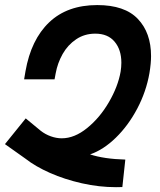

<svg xmlns="http://www.w3.org/2000/svg" viewBox="-27 -748 647 776"><path d="M583.5 -521.5Q583.5 -491.5 577 -452.5Q564 -378 527.8 -309.2Q491.5 -240.5 441.2 -191.5Q391 -142.5 337 -124Q393 -105.5 479.5 -103L467.5 8Q459 8.5 442 8.5Q373.5 8.5 303.8 -7.2Q234 -23 174.8 -49.2Q115.5 -75.5 75.5 -107L-7 -165.5L77 -269.5L137.5 -219.5Q156 -205 178.5 -197Q201 -189 222.5 -189Q274 -189 325.2 -230.5Q376.5 -272 413.2 -335.2Q450 -398.5 460.5 -458.5Q463.5 -477.5 463.5 -494.5Q463.5 -547 436.2 -579.5Q409 -612 358 -612Q314.5 -612 280.8 -589.2Q247 -566.5 226.2 -529.8Q205.5 -493 198 -451.5L193.5 -427.5H70.5L76 -460Q98.5 -588 171.8 -657.8Q245 -727.5 366 -727.5Q477 -727.5 530.2 -671.5Q583.5 -615.5 583.5 -521.5Z"/></svg>

Font: JuliaMono SemiBoldItalic
Style: Regular
Weight: 600
Italic angle: -9°
Monospace: yes
Designer: cormullion
Foundry: corm
Version: Version 0.049; ttfautohint (v1.8.4)